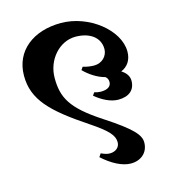

<svg xmlns="http://www.w3.org/2000/svg" viewBox="-103 -738 755 846"><g transform="rotate(-15 274.5 -315.0)"><path d="M391 24C437 24 471 -5 471 -51C471 -85 442 -119 324 -196C190 -283 163 -338 163 -427C163 -510 225 -579 298 -579C364 -579 408 -546 408 -494C408 -462 382 -435 346 -435C330 -435 310 -438 295 -443L286 -430C309 -406 346 -381 380 -373C388 -367 392 -358 392 -348C392 -328 376 -316 344 -316C336 -316 324 -318 315 -321L306 -308C337 -282 375 -262 410 -262C460 -262 487 -287 487 -328C487 -349 475 -366 454 -379C485 -392 503 -419 503 -457C503 -556 378 -654 252 -654C126 -654 35 -585 35 -471C35 -362 103 -294 258 -191C336 -139 358 -113 358 -82C358 -59 339 -43 313 -43C301 -43 290 -46 273 -54L263 -39C305 -1 351 24 391 24Z"/></g></svg>

Font: Nithya Ranjana DU
Style: Regular
Weight: 400
Designer: Designed by Tathagata Biswas and Noopur Datye with help from Ananda Maharjan, Callijatra
Foundry: Ek Type
Version: Version 1.000;Glyphs 3.2.3 (3260)